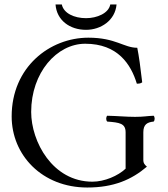

<svg xmlns="http://www.w3.org/2000/svg" viewBox="-20 -826 750 856"><path d="M499.6 -806H471.6C464.6 -767 412.6 -745 363.6 -745C310.6 -745 263.6 -767 255.6 -806H227.6C232.6 -736 290.6 -693 363.6 -693C429.6 -693 493.6 -735 499.6 -806ZM374 -658C202 -658 32 -527 32 -307C32 -134 168 10 369 10C487 10 567 -25 635 -83C624 -92 619 -100 619 -111V-236C619 -271.2 636 -281 665 -284C671 -290 671 -304 665 -310C635 -309 622 -305 582 -305C543 -305 505 -309 458 -310C452 -304 452 -290 458 -284C512.9 -279.8 540 -276.1 540 -236V-74C506 -42 446 -16 392 -16C214 -16 119 -195 119 -327C119 -502 233 -631 360 -631C505 -631 564 -539 590 -453C600 -453 606.7 -453.5 614 -459C606.2 -527.5 599.2 -577 592 -613C532 -613 496 -658 374 -658Z"/></svg>

Font: Libertinus Serif Display
Style: Regular
Weight: 400
Designer: Philipp H. Poll
Foundry: Khaled Hosny
Version: Version 6.1